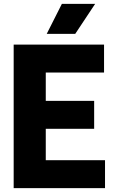

<svg xmlns="http://www.w3.org/2000/svg" viewBox="-20 -970 588 990"><path d="M50.5 0V-740H516.5V-596H216V-450H465.5V-306H216V-144H521.5V0ZM221 -795.5 299 -950H470.5L368 -795.5Z"/></svg>

Font: Encode Sans Condensed ExtraBold
Style: Regular
Weight: 800
Width: 3
Designer: Multiple Designers
Foundry: Impallari Type
Version: Version 3.000; ttfautohint (v1.8.3) -l 8 -r 50 -G 200 -x 14 